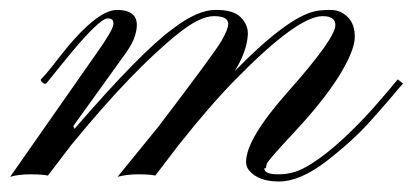

<svg xmlns="http://www.w3.org/2000/svg" viewBox="-77 -354 811 377"><path d="M-57.1 -6.8 112.3 -249Q144 -293.5 145.5 -305.7Q147 -317.9 134.8 -317.9Q116.7 -317.9 44.9 -228.5L13.7 -189.9Q9.8 -188.5 5.9 -192.4Q2 -196.3 3.4 -198.2Q17.6 -212.9 35.2 -236.3Q110.4 -334 152.3 -334.5Q206.1 -334.5 186.5 -279.3Q182.6 -267.6 169.4 -249L66.9 -106.4L69.3 -101.1Q200.7 -252.9 262.2 -297.4Q310.5 -334.5 345.7 -334.5Q380.9 -335 395.5 -320.3Q410.2 -305.7 409.7 -286.6Q407.7 -252.4 383.8 -214.4Q488.3 -320.8 542 -332Q552.7 -334.5 572.3 -334.5Q591.8 -334.5 606 -320.3Q620.1 -306.2 619.6 -280.3Q619.1 -254.4 588.9 -205.1Q557.6 -155.3 502.9 -96.7Q448.2 -38.1 446.8 -32.2Q445.3 -26.4 445.3 -23.9L441.9 -23.4Q441.9 -11.7 469.7 -11.7Q497.1 -11.7 520.5 -24.4Q576.7 -54.2 655.8 -141.6L687 -177.7Q699.7 -193.4 704.1 -198.2L714.4 -189.9Q710 -185.5 696.3 -168.9Q682.6 -152.3 648.9 -114.7Q615.2 -77.1 563.5 -37.1Q511.7 2.4 470.7 2.4Q429.7 2.4 411.6 -20Q406.2 -26.9 406.2 -36.1Q406.2 -81.5 489.3 -174.8Q581.5 -278.8 581.5 -304.7Q581.5 -322.3 556.6 -322.3Q507.8 -322.3 387.7 -200.2Q336.4 -148.4 273.4 -68.8L228 -9.3Q216.8 -11.7 194.3 -11.7Q171.9 -11.7 153.8 -6.8Q226.1 -95.2 233.4 -104.5Q343.8 -249.5 357.4 -272.9Q371.1 -296.4 371.1 -307.1Q371.1 -322.3 343.3 -322.3Q315.4 -322.3 272.9 -288.1Q183.6 -216.8 62.5 -68.8L17.1 -9.3Q5.9 -11.7 -17.6 -11.7Q-41 -11.7 -57.1 -6.8Z"/></svg>

Font: PinyonScript
Style: Regular
Weight: 400
Designer: Nicole Fally
Foundry: Nicole Fally
Version: Version 1.005